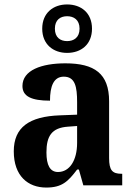

<svg xmlns="http://www.w3.org/2000/svg" viewBox="-20 -834 600 864"><path d="M282 -596C345 -596 394 -634 394 -705C394 -776 345 -814 282 -814C220 -814 170 -776 170 -705C170 -634 220 -596 282 -596ZM282 -649C252 -649 227 -665 227 -705C227 -745 252 -761 282 -761C312 -761 338 -745 338 -705C338 -665 312 -649 282 -649ZM188 10C259 10 286 -17 327 -71H335L355 0H530V-52H527C485 -52 471 -68 471 -123V-378C471 -503 405 -549 274 -549C167 -549 81 -518 81 -447C81 -400 122 -381 205 -381C205 -445 221 -489 267 -489C318 -489 327 -444 327 -374V-318L250 -315C111 -310 42 -261 42 -153C42 -42 106 10 188 10ZM241 -60C205 -60 189 -91 189 -148C189 -221 212 -259 286 -264L327 -267V-191C327 -112 293 -60 241 -60Z"/></svg>

Font: Noto Serif Tamil SemiCondensed
Style: Bold
Weight: 700
Width: 4
Designer: Indian Type Foundry, Tom Grace, and the Monotype Design Team
Foundry: Monotype Imaging Inc.
Version: Version 2.004